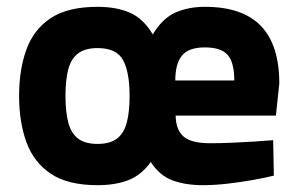

<svg xmlns="http://www.w3.org/2000/svg" viewBox="-20 -531 874 563"><path d="M266 12Q179 12 129 -21.5Q79 -55 57.5 -114Q36 -173 36 -250Q36 -327 57.5 -386Q79 -445 129 -478Q179 -511 266 -511Q322 -511 361.5 -493.5Q401 -476 428 -430Q456 -477 494 -494Q532 -511 581 -511Q691 -511 745 -455Q799 -399 799 -286L789 -192H495Q496 -149 519 -130Q542 -111 596 -111Q626 -111 660.5 -112.5Q695 -114 727 -116Q759 -118 781 -120L783 -16Q759 -10 723 -3.5Q687 3 648 7.5Q609 12 575 12Q524 12 486 -2Q448 -16 422 -56Q395 -18 357 -3Q319 12 266 12ZM266 -109Q303 -109 323.5 -125Q344 -141 352 -172.5Q360 -204 360 -250Q360 -319 341 -354.5Q322 -390 266 -390Q229 -390 208.5 -374Q188 -358 180 -327Q172 -296 172 -250Q172 -204 180 -172.5Q188 -141 208.5 -125Q229 -109 266 -109ZM494 -295H667Q667 -348 647.5 -370Q628 -392 581 -392Q533 -392 513.5 -368Q494 -344 494 -295Z"/></svg>

Font: Titillium Web SemiBold
Style: Regular
Weight: 600
Designer: Mohamed Gaber, Accademia di Belle Arti di Urbino
Foundry: Kief Type Foundry, Accademia di Belle Arti di Urbino
Version: Version 3.000; ttfautohint (v1.8.4)